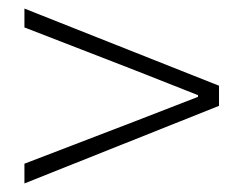

<svg xmlns="http://www.w3.org/2000/svg" viewBox="-20 -590 568 448"><path d="M37 -162V-208L295 -307L442 -364V-368L295 -426L37 -526V-570L491 -390V-343Z"/></svg>

Font: Noto Sans SC Thin ExtraLight
Style: Regular
Weight: 250
Version: Version 2.004-H2;hotconv 1.0.118;makeotfexe 2.5.65603